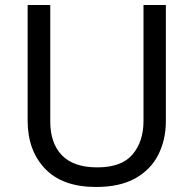

<svg xmlns="http://www.w3.org/2000/svg" viewBox="-20 -734 771 764"><path d="M640 -252Q640 -178 610 -118.5Q580 -59 518.5 -24.5Q457 10 362 10Q229 10 159.5 -62.5Q90 -135 90 -254V-714H180V-251Q180 -164 226.5 -116Q273 -68 367 -68Q464 -68 507.5 -119.5Q551 -171 551 -252V-714H640Z"/></svg>

Font: gurmukhi25
Style: Book
Weight: 400
Designer: Jelle Bosma - Monotype Design Team
Foundry: Monotype Imaging Inc.
Version: Version 2.003